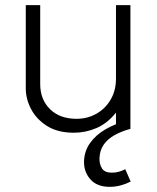

<svg xmlns="http://www.w3.org/2000/svg" viewBox="-20 -500 611 745"><path d="M406 225Q356.5 225 331 196.2Q305.5 167.5 306 127.5Q307 86 329.8 54.5Q352.5 23 389.2 1.8Q426 -19.5 468.5 -30L486 0Q451 9.5 424.2 24.5Q397.5 39.5 382.2 61.5Q367 83.5 366 114.5Q365.5 137.5 376 153.8Q386.5 170 414 170Q428.5 170 441.8 166.2Q455 162.5 466 156.5L487 204.5Q468.5 214 447.8 219.5Q427 225 406 225ZM267 15Q204 15 162.5 -11.2Q121 -37.5 100.5 -77Q80 -116.5 80 -157V-480H136V-174Q136 -114 174 -76.5Q212 -39 277 -39Q319 -39 353.8 -58.5Q388.5 -78 409.2 -113.2Q430 -148.5 430 -195V-480H486V0H430V-63Q396.5 -21 354.2 -3Q312 15 267 15Z"/></svg>

Font: Geologica Roman Thin
Style: Regular
Weight: 250
Designer: Sindre Bremnes, Frode Helland
Foundry: Monokrom Skriftforlag AS
Version: Version 1.010;gftools[0.9.28]